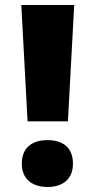

<svg xmlns="http://www.w3.org/2000/svg" viewBox="-20 -734 381 766"><path d="M90 -250H251L276 -714H65ZM170 12C225 12 271 -15 271 -81C271 -150 225 -175 170 -175C114 -175 67 -150 67 -81C67 -15 114 12 170 12Z"/></svg>

Font: Noto Sans Tamil Black
Style: Regular
Weight: 900
Designer: Jelle Bosma - Monotype Design Team
Foundry: Monotype Imaging Inc.
Version: Version 2.004